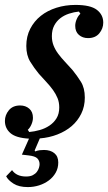

<svg xmlns="http://www.w3.org/2000/svg" viewBox="-28 -552 440 781"><path d="M85 209Q49 209 27 195Q5 181 -3 165L21 140Q39 166 78 166Q95 166 105.5 160.5Q116 155 122 147Q128 139 130.5 130.5Q133 122 133 116Q133 102 124 92.5Q115 83 87 80L61 77L90 12Q37 9 14.5 -10.5Q-8 -30 -8 -60Q-8 -84 8 -103.5Q24 -123 54 -123Q76 -123 91 -110Q106 -97 106 -73Q106 -60 100 -46Q94 -32 85 -24L91 -15Q112 -17 133.5 -23Q155 -29 173 -41Q191 -53 202 -71Q213 -89 213 -115Q213 -136 206 -153Q199 -170 187.5 -186Q176 -202 161 -218Q146 -234 130 -252Q111 -275 95 -301Q79 -327 79 -365Q79 -404 95 -435Q111 -466 138 -487.5Q165 -509 201.5 -520.5Q238 -532 279 -532Q340 -532 366 -512Q392 -492 392 -460Q392 -436 376 -416.5Q360 -397 330 -397Q308 -397 293 -410Q278 -423 278 -447Q278 -460 284 -474Q290 -488 299 -496L293 -505Q273 -503 253 -496.5Q233 -490 217.5 -478Q202 -466 192.5 -448Q183 -430 183 -405Q183 -384 190 -366.5Q197 -349 209 -333Q221 -317 236 -301Q251 -285 267 -267Q285 -245 301 -219.5Q317 -194 317 -155Q317 -119 302.5 -89.5Q288 -60 263.5 -39Q239 -18 205.5 -5Q172 8 134 11L113 60L115 64Q125 60 134 59Q143 58 151 58Q177 58 193 71Q209 84 209 109Q209 132 198.5 150.5Q188 169 170.5 182Q153 195 131 202Q109 209 85 209Z"/></svg>

Font: IBM Plex Serif Medium
Style: Italic
Weight: 500
Italic angle: -14°
Designer: Mike Abbink, Paul van der Laan, Pieter van Rosmalen
Foundry: Bold Monday
Version: Version 2.5